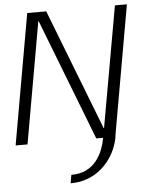

<svg xmlns="http://www.w3.org/2000/svg" viewBox="-69 -723 760 990"><g transform="rotate(-5 310.5 -228.0)"><path d="M256 219Q299.5 219 335.8 207Q372 195 401 173.8Q430 152.5 452 124.5Q474 96.5 487.8 64.8Q501.5 33 507.5 0H443.5Q438.5 29 426.8 59.8Q415 90.5 394.2 117Q373.5 143.5 341.5 159.8Q309.5 176 263.5 176ZM-9.5 0H52L163 -628.5H164.5L408 0H506.5L625.5 -675H563.5L452.5 -49.5H450.5L208 -675H109.5Z"/></g></svg>

Font: Anybody Thin Light
Style: Italic
Weight: 300
Italic angle: -10°
Version: Version 1.113;gftools[0.9.25]